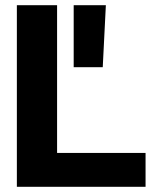

<svg xmlns="http://www.w3.org/2000/svg" viewBox="-20 -720 606 740"><path d="M45 0H541V-130.5H200V-700H45ZM264 -700V-461H376L388 -700Z"/></svg>

Font: MCL Standard Bold
Style: Regular
Weight: 700
Designer: Květoslav Bartoš
Foundry: Florian Karsten
Version: Version 1.001;Glyphs 3.2.3 (3260)